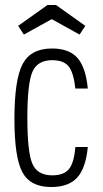

<svg xmlns="http://www.w3.org/2000/svg" viewBox="-20 -742 414 772"><path d="M333 -151H283Q278 -88 257.5 -62.5Q237 -37 190 -37Q130 -37 110 -84Q90 -131 90 -268Q90 -405 110 -452.5Q130 -500 190 -500Q236 -500 256 -475Q276 -450 283 -386H333Q325 -471 291.5 -509Q258 -547 189 -547Q104 -547 71 -484.5Q38 -422 38 -264Q38 -109 70 -49.5Q102 10 186 10Q256 10 290.5 -28Q325 -66 333 -151ZM171 -722 53 -638 76 -603 188 -665 300 -603 323 -638 205 -722Z"/></svg>

Font: Secuela Light
Style: Regular
Weight: 300
Designer: Fernando Haro
Foundry: deFharo
Version: Version 1.708